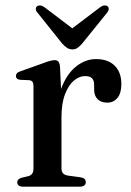

<svg xmlns="http://www.w3.org/2000/svg" viewBox="-20 -703 493 723"><path d="M194 -261Q194 -332 215 -381Q236 -430 269.8 -455.2Q303.5 -480.5 341.5 -480.5Q387 -480.5 412 -455.5Q437 -430.5 437 -386.5Q437 -352 422.2 -334.2Q407.5 -316.5 384 -316.5Q360.5 -316.5 347.5 -329.5Q334.5 -342.5 334.5 -366V-383Q334.5 -400 326.5 -408.2Q318.5 -416.5 300.5 -416.5Q278.5 -416.5 258.2 -399.5Q238 -382.5 224.8 -348Q211.5 -313.5 211.5 -261ZM206 -450.5 211.5 -334V-69.5Q211.5 -57 217.5 -50.2Q223.5 -43.5 237.5 -41.5L282.5 -35.5Q293 -34 298 -29.5Q303 -25 303 -17Q303 -9 297.2 -4.5Q291.5 0 280 0H67.5Q56 0 50.5 -4.5Q45 -9 45 -16.5Q45 -23 49.2 -27.2Q53.5 -31.5 62.5 -34L86 -39.5Q96 -42 101 -48.8Q106 -55.5 106 -69V-378.5Q106 -390 102.2 -395Q98.5 -400 90 -401L56 -402.5Q47.5 -403.5 43.8 -407.2Q40 -411 40 -416.5Q40 -423 44.2 -427.5Q48.5 -432 59.5 -435.5L141 -464.5Q160.5 -472 170.2 -474.2Q180 -476.5 186 -476.5Q195.5 -476.5 200.2 -470.5Q205 -464.5 206 -450.5ZM272.5 -581 146.5 -676.5Q138.5 -682 131.5 -682.5Q124.5 -683 119 -679Q115 -675.5 114.8 -669.2Q114.5 -663 121 -655.5L214.5 -538.5Q224 -528.5 232.5 -522.8Q241 -517 252.5 -517Q264 -517 272 -522.8Q280 -528.5 289 -538.5L383.5 -655.5Q389.5 -663 389.5 -669.2Q389.5 -675.5 385.5 -679Q380.5 -683 373.2 -682.5Q366 -682 358 -676.5L232 -581Z"/></svg>

Font: Fraunces 11pt
Style: Regular
Weight: 400
Version: Version 1.000;[b76b70a41]